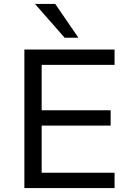

<svg xmlns="http://www.w3.org/2000/svg" viewBox="-20 -957 678 977"><path d="M104 0V-705H563V-627H192V-396H543V-318H192V-78H563V0ZM309 -765 158 -937H261L379 -765Z"/></svg>

Font: Nunito Sans 8pt
Style: Regular
Weight: 400
Version: Version 3.101;gftools[0.9.27]